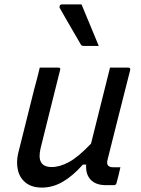

<svg xmlns="http://www.w3.org/2000/svg" viewBox="-20 -838 640 869"><path d="M160 -532H244Q256 -532 252 -521Q230 -433 208 -345Q186 -257 164 -168Q143 -82 214 -82Q251 -82 293 -105Q335 -128 392 -188Q412 -270 433 -352Q454 -434 478 -532H560Q572 -532 569 -520Q544 -420 517.5 -317Q491 -214 468 -120Q464 -106 465 -99Q466 -92 470 -88Q477 -81 492 -81H525Q521 -64 516.5 -44.5Q512 -25 507 -8Q504 0 496 0H459Q414 0 390.5 -24.5Q367 -49 370 -93H355Q310 -42 264.5 -15.5Q219 11 170 11Q124 11 96.5 -11Q69 -33 61 -68.5Q53 -104 62 -143Q80 -216 98.5 -289Q117 -362 135 -435Q142 -459 148 -483.5Q154 -508 160 -532ZM349 -818Q369 -771 388.5 -723Q408 -675 427 -630H360Q348 -630 345 -638Q326 -671 311 -696.5Q296 -722 282 -746.5Q268 -771 251 -801Q248 -806 250.5 -812Q253 -818 260 -818Z"/></svg>

Font: Recursive Sn Lnr St
Style: Italic
Weight: 400
Italic angle: -15°
Version: Version 1.079;hotconv 1.0.112;makeotfexe 2.5.65598; ttfautoh